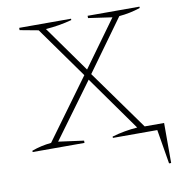

<svg xmlns="http://www.w3.org/2000/svg" viewBox="-89 -728 950 992"><g transform="rotate(-10 386.0 -232.0)"><path d="M34 0V-7Q83 -25 136 -30L366 -345L174 -614L77 -632V-644H349V-637Q283 -619 212 -614L385 -371L561 -614L436 -632V-644H708V-637Q655 -619 597 -614L402 -344L627 -30H729V180H718L688 0H455V-7Q520 -26 588 -31L384 -318L173 -30L306 -12V0Z"/></g></svg>

Font: Piazzolla Thin
Style: Regular
Weight: 100
Designer: Juan Pablo del Peral
Foundry: Huerta Tipografica
Version: Version 1.330